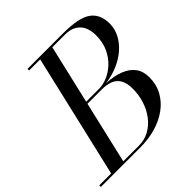

<svg xmlns="http://www.w3.org/2000/svg" viewBox="-240 -907 1064 1064"><g transform="rotate(-45 292.5 -375.0)"><path d="M-45 0V-12.5H48L217 -737.5H130V-750H410Q531 -750 580.5 -715Q630 -680 630 -605Q630 -564.5 611 -527.8Q592 -491 558 -461.2Q524 -431.5 478.8 -412.2Q433.5 -393 381.5 -386Q442.5 -383 486 -365.8Q529.5 -348.5 552.2 -317.5Q575 -286.5 575 -240Q575 -184 550.8 -139.5Q526.5 -95 483.8 -63.8Q441 -32.5 384.8 -16.2Q328.5 0 264.5 0ZM143 -12.5H264.5Q310 -12.5 346.8 -32.8Q383.5 -53 410 -87.8Q436.5 -122.5 450.8 -167Q465 -211.5 465 -260Q465 -304.5 449.8 -330.5Q434.5 -356.5 406.8 -367.5Q379 -378.5 341 -378.5H204.5L207.5 -391.5H335Q363.5 -391.5 397.2 -405.5Q431 -419.5 461.2 -447.5Q491.5 -475.5 511 -517.2Q530.5 -559 530.5 -615Q530.5 -650 518.2 -677.5Q506 -705 479.5 -721.2Q453 -737.5 410 -737.5H312Z"/></g></svg>

Font: Bodoni Moda 18pt
Style: Italic
Weight: 400
Italic angle: -13°
Designer: Owen Earl
Foundry: indestructible type
Version: Version 2.005